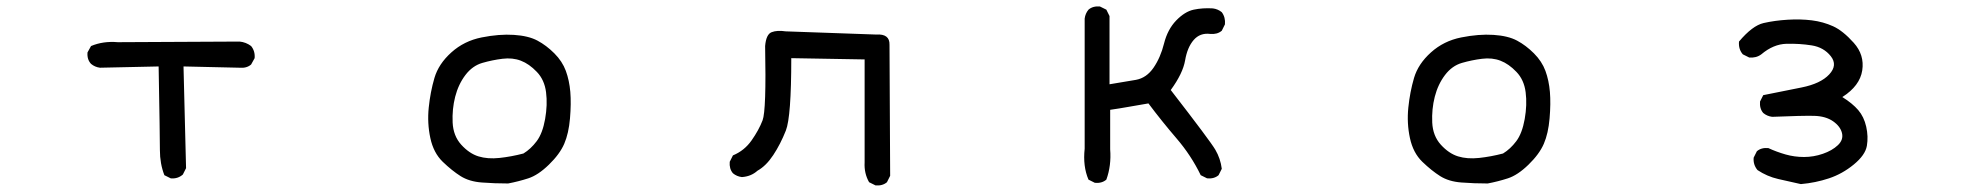

<svg xmlns="http://www.w3.org/2000/svg" viewBox="-20 -556 6040 588"><path d="M502.9 -9.8 483.4 -19.5Q469.7 -54.7 469.7 -96.2Q469.7 -137.7 465.8 -352.5L286.1 -348.6Q270.5 -350.6 258.8 -360.4Q246.1 -374 248 -395.5L258.8 -415Q295.9 -430.7 340.8 -426.8L713.9 -428.7Q733.4 -426.8 749 -415Q761.7 -399.4 759.8 -377.9L749 -358.4Q735.4 -346.7 713.9 -348.6L542 -352.5L549.8 -41L540 -21.5Q524.4 -7.8 502.9 -9.8Z M1536.1 5.9Q1494.1 5.9 1455.6 2.9Q1417 0 1390.6 -16.6Q1364.3 -33.2 1335.9 -60.5Q1307.6 -87.9 1297.9 -133.3Q1288.1 -178.7 1293 -226.6Q1297.9 -274.4 1310.5 -317.4Q1323.2 -360.4 1362.3 -395.5Q1401.4 -430.7 1455.1 -441.4Q1508.8 -452.1 1553.7 -449.2Q1598.6 -446.3 1626 -431.6Q1653.3 -417 1677.7 -392.6Q1702.1 -368.2 1712.9 -338.9Q1723.6 -309.6 1726.6 -274.4Q1729.5 -239.3 1725.6 -193.4Q1721.7 -147.5 1708 -115.7Q1694.3 -84 1661.1 -51.8Q1627.9 -19.5 1597.7 -9.8Q1567.4 0 1536.1 5.9ZM1583 -85.9Q1605.5 -99.6 1623.5 -123.5Q1641.6 -147.5 1649.4 -191.4Q1657.2 -235.4 1652.3 -273.4Q1647.5 -311.5 1624 -335.9Q1600.6 -360.4 1575.2 -370.1Q1549.8 -379.9 1518.6 -376Q1487.3 -372.1 1457 -363.3Q1426.8 -354.5 1405.3 -326.2Q1383.8 -297.9 1374 -259.8Q1364.3 -221.7 1366.2 -180.7Q1368.2 -139.6 1392.6 -112.8Q1417 -85.9 1445.3 -77.1Q1473.6 -68.4 1509.8 -72.3Q1545.9 -76.2 1583 -85.9Z M2661.1 11.7 2641.6 2Q2626 -25.4 2627.9 -58.6V-374L2403.3 -377.9Q2403.3 -198.2 2386.7 -156.2Q2370.1 -114.3 2348.1 -81.1Q2326.2 -47.9 2299.8 -33.2Q2280.3 -15.6 2252 -13.7Q2236.3 -15.6 2224.6 -25.4Q2212.9 -39.1 2214.8 -60.5L2224.6 -80.1Q2259.8 -94.7 2281.7 -126Q2303.7 -157.2 2315.4 -187.5Q2327.1 -217.8 2323.2 -415Q2326.2 -451.2 2343.3 -457.5Q2360.4 -463.9 2385.7 -460L2663.1 -450.2Q2705.1 -453.1 2704.1 -418.9L2706.1 -17.6L2696.3 2Q2682.6 13.7 2661.1 11.7Z M3333 3.9 3313.5 -5.9Q3295.9 -46.9 3301.8 -100.6V-499Q3303.7 -514.6 3313.5 -526.4Q3327.1 -538.1 3348.6 -536.1L3368.2 -526.4L3377.9 -506.8V-297.9Q3426.8 -305.7 3459 -311.5Q3491.2 -317.4 3512.7 -348.6Q3534.2 -379.9 3544.9 -422.9Q3555.7 -465.8 3582 -493.2Q3608.4 -520.5 3635.7 -526.4Q3663.1 -532.2 3694.3 -530.3Q3710 -528.3 3721.7 -518.6Q3733.4 -502.9 3731.4 -481.4L3721.7 -461.9Q3708 -450.2 3686.5 -452.1Q3655.3 -456.1 3635.7 -433.6Q3616.2 -411.1 3609.4 -371.1Q3602.5 -331.1 3565.4 -280.3Q3686.5 -124 3702.1 -97.2Q3717.8 -70.3 3721.7 -39.1L3711.9 -19.5Q3698.2 -7.8 3676.8 -9.8L3657.2 -19.5Q3627.9 -80.1 3583 -132.3Q3538.1 -184.6 3497.1 -239.3Q3461.9 -233.4 3434.6 -228.5Q3407.2 -223.6 3379.9 -219.7V-98.6Q3383.8 -48.8 3368.2 -5.9Q3354.5 5.9 3333 3.9Z M4536.1 5.9Q4494.1 5.9 4455.6 2.9Q4417 0 4390.6 -16.6Q4364.3 -33.2 4335.9 -60.5Q4307.6 -87.9 4297.9 -133.3Q4288.1 -178.7 4293 -226.6Q4297.9 -274.4 4310.5 -317.4Q4323.2 -360.4 4362.3 -395.5Q4401.4 -430.7 4455.1 -441.4Q4508.8 -452.1 4553.7 -449.2Q4598.6 -446.3 4626 -431.6Q4653.3 -417 4677.7 -392.6Q4702.1 -368.2 4712.9 -338.9Q4723.6 -309.6 4726.6 -274.4Q4729.5 -239.3 4725.6 -193.4Q4721.7 -147.5 4708 -115.7Q4694.3 -84 4661.1 -51.8Q4627.9 -19.5 4597.7 -9.8Q4567.4 0 4536.1 5.9ZM4583 -85.9Q4605.5 -99.6 4623.5 -123.5Q4641.6 -147.5 4649.4 -191.4Q4657.2 -235.4 4652.3 -273.4Q4647.5 -311.5 4624 -335.9Q4600.6 -360.4 4575.2 -370.1Q4549.8 -379.9 4518.6 -376Q4487.3 -372.1 4457 -363.3Q4426.8 -354.5 4405.3 -326.2Q4383.8 -297.9 4374 -259.8Q4364.3 -221.7 4366.2 -180.7Q4368.2 -139.6 4392.6 -112.8Q4417 -85.9 4445.3 -77.1Q4473.6 -68.4 4509.8 -72.3Q4545.9 -76.2 4583 -85.9Z M5495.1 7.8Q5460 0 5425.8 -7.8Q5391.6 -15.6 5362.3 -35.2Q5348.6 -51.8 5350.6 -73.2L5360.4 -92.8Q5374 -104.5 5395.5 -102.5Q5420.9 -90.8 5448.2 -83Q5475.6 -75.2 5504.9 -75.2Q5534.2 -75.2 5562.5 -85Q5590.8 -94.7 5608.4 -111.3Q5626 -127.9 5621.1 -148.4Q5616.2 -168.9 5593.8 -184.6Q5571.3 -200.2 5536.1 -201.2Q5501 -202.1 5407.2 -198.2Q5391.6 -200.2 5379.9 -210Q5368.2 -223.6 5370.1 -245.1L5379.9 -264.6Q5438.5 -276.4 5497.1 -288.1Q5555.7 -299.8 5582 -328.1Q5608.4 -356.4 5586.9 -383.8Q5565.4 -411.1 5528.3 -417Q5491.2 -422.9 5451.2 -421.9Q5411.1 -420.9 5374 -389.6Q5358.4 -377.9 5336.9 -379.9L5317.4 -389.6Q5303.7 -405.3 5305.7 -428.7Q5346.7 -477.5 5380.9 -485.4Q5415 -493.2 5454.6 -495.6Q5494.1 -498 5528.8 -493.7Q5563.5 -489.3 5593.8 -475.6Q5624 -461.9 5657.2 -424.8Q5690.4 -387.7 5683.1 -340.3Q5675.8 -293 5622.1 -258.8Q5653.3 -239.3 5670.9 -218.8Q5688.5 -198.2 5695.3 -168Q5702.1 -137.7 5697.3 -109.4Q5692.4 -81.1 5657.2 -52.2Q5622.1 -23.4 5581.1 -9.8Q5540 3.9 5495.1 7.8Z"/></svg>

Font: NaikaiFont
Style: Regular
Weight: 400
Version: Version 1.67